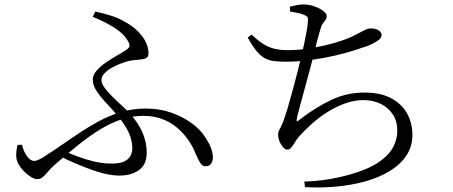

<svg xmlns="http://www.w3.org/2000/svg" viewBox="-20 -802 2040 865"><path d="M518 -11Q499 -11 479.5 -14Q460 -17 439.5 -22.5Q419 -28 396 -36Q363 -48 324 -64Q285 -80 241 -103L258 -125Q292 -111 329.5 -97Q367 -83 406 -74Q445 -65 483 -65Q532 -65 554 -83.5Q576 -102 576 -134Q576 -166 562.5 -199Q549 -232 515 -274Q493 -302 465.5 -330.5Q438 -359 418 -387.5Q398 -416 398 -443Q398 -464 415.5 -484Q433 -504 458 -521Q483 -538 507.5 -552Q532 -566 547 -576Q561 -585 563 -593.5Q565 -602 557 -616Q540 -648 497 -676Q454 -704 398 -726L409 -750Q447 -742 481.5 -731Q516 -720 548 -701Q591 -677 620 -639.5Q649 -602 649 -560Q649 -548 641.5 -542.5Q634 -537 621.5 -535Q609 -533 594 -532Q579 -531 564 -528Q549 -525 527.5 -517Q506 -509 485 -497.5Q464 -486 450.5 -471.5Q437 -457 437 -441Q437 -426 450.5 -407.5Q464 -389 484.5 -368.5Q505 -348 526.5 -328.5Q548 -309 564 -292Q605 -246 623 -202.5Q641 -159 641 -114Q641 -61 606.5 -36Q572 -11 518 -11ZM147 5Q132 5 109.5 -11.5Q87 -28 70 -52Q53 -76 53 -101Q53 -114 54.5 -125.5Q56 -137 59 -149L79 -150Q86 -120 101.5 -98.5Q117 -77 133 -77Q141 -77 150 -80.5Q159 -84 174.5 -93.5Q190 -103 217 -121Q270 -157 320.5 -191.5Q371 -226 421 -253.5Q471 -281 524.5 -297Q578 -313 636 -313Q699 -313 751.5 -294.5Q804 -276 843.5 -247Q883 -218 903 -186Q922 -158 930.5 -135.5Q939 -113 939 -92Q939 -76 931 -64.5Q923 -53 906 -53Q891 -53 881 -70Q871 -87 861 -110Q848 -144 826.5 -174Q805 -204 775.5 -228.5Q746 -253 708.5 -266.5Q671 -280 626 -280Q576 -280 528.5 -264.5Q481 -249 433 -220Q385 -191 334 -150Q283 -109 227 -60Q209 -44 196.5 -29Q184 -14 173 -4.5Q162 5 147 5Z M1351 16Q1410 14 1458.5 6Q1507 -2 1547 -13Q1635 -37 1684 -70Q1733 -103 1751.5 -140Q1770 -177 1770 -212Q1770 -256 1749.5 -287Q1729 -318 1694.5 -334.5Q1660 -351 1618 -351Q1577 -351 1536 -336.5Q1495 -322 1456.5 -298Q1418 -274 1384.5 -244Q1351 -214 1324 -183Q1317 -175 1309 -161.5Q1301 -148 1293 -138Q1285 -128 1275 -128Q1265 -128 1255.5 -138.5Q1246 -149 1239.5 -164.5Q1233 -180 1233 -196Q1233 -208 1238.5 -217Q1244 -226 1255 -252Q1264 -275 1275.5 -313.5Q1287 -352 1299 -397Q1311 -442 1321.5 -482.5Q1332 -523 1338 -550Q1345 -580 1351.5 -610.5Q1358 -641 1362.5 -667Q1367 -693 1367 -706Q1369 -721 1364 -726.5Q1359 -732 1347 -736Q1335 -741 1320.5 -744Q1306 -747 1287 -750L1286 -772Q1302 -776 1318 -779Q1334 -782 1349 -782Q1372 -782 1396 -773.5Q1420 -765 1436 -753Q1452 -741 1452 -729Q1452 -720 1447 -713Q1442 -706 1435 -697Q1428 -688 1424 -672Q1417 -650 1409.5 -621Q1402 -592 1392 -550Q1385 -522 1375 -484.5Q1365 -447 1354 -407.5Q1343 -368 1334 -334Q1325 -300 1319 -277Q1315 -260 1317 -256.5Q1319 -253 1335 -267Q1405 -320 1474 -352.5Q1543 -385 1622 -385Q1696 -385 1744 -358.5Q1792 -332 1815 -289Q1838 -246 1838 -195Q1838 -141 1810 -100Q1782 -59 1733.5 -30Q1685 -1 1622.5 16Q1560 33 1491 39Q1422 45 1354 41ZM1267 -524Q1236 -524 1213 -527Q1190 -530 1171.5 -540.5Q1153 -551 1135 -573Q1117 -595 1096 -633L1114 -646Q1143 -618 1167.5 -603Q1192 -588 1218 -582Q1244 -576 1277 -576Q1327 -576 1383.5 -585.5Q1440 -595 1491 -610Q1542 -625 1576 -642Q1604 -657 1621 -665.5Q1638 -674 1649 -674Q1657 -674 1666 -672.5Q1675 -671 1682 -667.5Q1689 -664 1694 -658Q1699 -652 1699 -643Q1699 -630 1681 -618Q1663 -606 1636 -595Q1615 -588 1577 -575.5Q1539 -563 1489 -551.5Q1439 -540 1382 -532Q1325 -524 1267 -524Z"/></svg>

Font: Noto Serif TC
Style: Regular
Weight: 400
Designer: Ryoko NISHIZUKA  (kana & ideographs); Frank Grießhammer (Latin, Greek & Cyrillic); Wenlong ZHANG  (bopomofo); Sandoll Co
Foundry: Adobe
Version: Version 2.003-H1;hotconv 1.1.1;makeotfexe 2.6.0